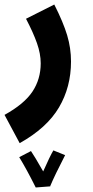

<svg xmlns="http://www.w3.org/2000/svg" viewBox="-61 -403 412 849"><path d="M26 230 -41 105Q46 57 82.5 2Q119 -53 119 -123Q119 -165 102.5 -212Q86 -259 54 -320L179 -383Q219 -304 236 -247Q253 -190 253 -131Q253 -18 199.5 72.5Q146 163 26 230ZM227 283Q181 372 161 420L162 421L97 426Q56 344 24 292L76 265Q90 285 130 355Q160 287 175 262Z"/></svg>

Font: Noto Sans Arabic Cond
Style: Bold
Weight: 700
Width: 3
Designer: Nadine Chahine
Foundry: Monotype Imaging Inc.
Version: Version 1.001